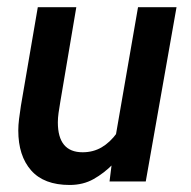

<svg xmlns="http://www.w3.org/2000/svg" viewBox="-20 -516 542 546"><path d="M178 10Q105 10 68.5 -31.5Q32 -73 32 -145Q32 -160 34.2 -177.8Q36.5 -195.5 39.5 -215.5L87.5 -495.5H197L151.5 -226.5Q148.5 -209 146.5 -194.8Q144.5 -180.5 144.5 -168Q144.5 -83 215 -83Q245 -83 269 -97Q293 -111 313 -138.5L302 -50Q276 -23.5 246.2 -6.8Q216.5 10 178 10ZM291.5 0 304 -100.5 372.5 -495.5H482L394.5 0Z"/></svg>

Font: Cabin SemiCondensedSemiBold
Style: Italic
Weight: 600
Width: 4
Italic angle: -10°
Designer: Pablo Impallari
Foundry: Pablo Impallari. http://www.impallari.com Igino Marini. http://www.ikern.com
Version: Version 3.001